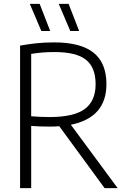

<svg xmlns="http://www.w3.org/2000/svg" viewBox="-20 -965 648 985"><path d="M83 0V-731Q121.5 -738 163.8 -742.8Q206 -747.5 258 -747.5Q393.5 -747.5 459.8 -694.8Q526 -642 526 -533.5Q526 -362 343.5 -325L583.5 0H516.5L284 -317.5Q261 -315.5 236 -315.5Q205.5 -315.5 183.5 -316.5Q161.5 -317.5 140 -319V0ZM234.5 -364.5Q359 -364.5 414.8 -405.8Q470.5 -447 470.5 -533Q470.5 -619 421 -658.5Q371.5 -698 259.5 -698Q223 -698 195.8 -695.5Q168.5 -693 140 -688.5V-368.5Q167 -366.5 187.2 -365.5Q207.5 -364.5 234.5 -364.5ZM340.5 -806 281.5 -945H332L386 -806ZM192 -806 133 -945H183.5L237.5 -806Z"/></svg>

Font: Encode Sans Semi Condensed Light
Style: Regular
Weight: 300
Width: 4
Designer: Multiple Designers
Foundry: Impallari Type
Version: Version 3.000; ttfautohint (v1.8.3) -l 8 -r 50 -G 200 -x 14 